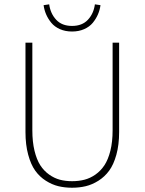

<svg xmlns="http://www.w3.org/2000/svg" viewBox="-20 -858 670 890"><path d="M98.1 -246.1V-660.2H129.9V-253.9Q129.9 -200.7 139.9 -159.4Q149.9 -118.2 166.7 -92Q183.6 -65.9 207.8 -48.8Q231.9 -31.7 257.8 -24.9Q283.7 -18.1 314 -18.1Q344.7 -18.1 371.3 -24.9Q397.9 -31.7 422.4 -48.8Q446.8 -65.9 464.1 -92Q481.4 -118.2 491.7 -159.4Q502 -200.7 502 -253.9V-660.2H532.2V-246.1Q532.2 -187 519.5 -141.1Q506.8 -95.2 486.1 -66.9Q465.3 -38.6 436.3 -20.3Q407.2 -2 377.4 5.1Q347.7 12.2 314 12.2Q280.3 12.2 250.7 5.1Q221.2 -2 192.4 -20.3Q163.6 -38.6 143.3 -66.9Q123 -95.2 110.6 -141.1Q98.1 -187 98.1 -246.1ZM182.1 -834 208 -837.9Q213.9 -794.9 240.5 -766.4Q267.1 -737.8 314 -737.8Q360.8 -737.8 387.5 -766.4Q414.1 -794.9 419.9 -837.9L445.8 -834Q442.9 -812 434.1 -791.5Q425.3 -771 410.2 -752.4Q395 -733.9 370.1 -722.9Q345.2 -711.9 314 -711.9Q282.7 -711.9 257.8 -722.9Q232.9 -733.9 217.8 -752.4Q202.6 -771 193.8 -791.5Q185.1 -812 182.1 -834Z"/></svg>

Font: Source Sans 3 ExtraLight
Style: Regular
Weight: 200
Designer: Paul D. Hunt
Foundry: Adobe
Version: Version 3.052;hotconv 1.1.0;makeotfexe 2.6.0